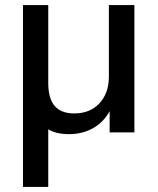

<svg xmlns="http://www.w3.org/2000/svg" viewBox="-20 -524 626 760"><path d="M512 -504V0H414V-84Q390 -40 348 -16.5Q306 7 253 7Q203 7 171 -12V216H71V-504H171V-196Q171 -134 196.5 -104.5Q222 -75 274 -75Q336 -75 373.5 -115Q411 -155 411 -221V-504Z"/></svg>

Font: Muli SemiBold
Style: Regular
Weight: 600
Designer: Vernon Adams
Foundry: Vernon Adams
Version: Version 2.000